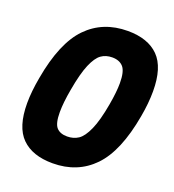

<svg xmlns="http://www.w3.org/2000/svg" viewBox="-142 -890 925 1018"><g transform="rotate(20 320.0 -381.0)"><path d="M34 -237Q34 -302 49 -384Q86 -594 176 -686.5Q266 -779 406 -779Q520 -779 580 -718.5Q640 -658 640 -524Q640 -456 626 -379Q589 -169 499 -76Q409 17 269 17Q155 17 94.5 -43Q34 -103 34 -237ZM447 -381Q460 -455 460 -504Q460 -570 438.5 -594.5Q417 -619 376 -619Q340 -619 314 -600.5Q288 -582 266 -530.5Q244 -479 227 -382Q213 -305 213 -251Q213 -188 233 -165.5Q253 -143 293 -143Q329 -143 356 -161Q383 -179 406.5 -231.5Q430 -284 447 -381Z"/></g></svg>

Font: Open Sauce Sans Black Italic
Style: Regular
Weight: 900
Italic angle: -10°
Designer: Alfredo Marco Pradil
Foundry: Creative Sauce Fz LLC
Version: Version 1.477